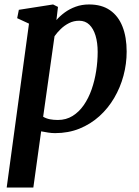

<svg xmlns="http://www.w3.org/2000/svg" viewBox="-20 -587 623 861"><path d="M10 254 110 -481 57 -505.5 64.5 -543 218 -567 240 -556 233 -497Q248.5 -515 270.2 -531Q292 -547 319.5 -557Q347 -567 379.5 -567Q436 -567 473.2 -541.2Q510.5 -515.5 529.2 -468Q548 -420.5 548 -355.5Q548 -301 533.8 -247.8Q519.5 -194.5 492.2 -148Q465 -101.5 425.8 -66Q386.5 -30.5 336.5 -10.2Q286.5 10 227 10Q212 10 196 7.5Q180 5 164.5 2L129.5 254ZM173.5 -63.5Q187 -55.5 203.5 -52.2Q220 -49 239.5 -49Q276.5 -49 305.5 -67Q334.5 -85 355.8 -115.8Q377 -146.5 390.8 -185.8Q404.5 -225 411.2 -268.2Q418 -311.5 418 -354Q418 -395.5 408.5 -427Q399 -458.5 380.8 -476.2Q362.5 -494 335 -494Q310.5 -494 289.8 -483.5Q269 -473 252.5 -457Q236 -441 224.5 -424.5Z"/></svg>

Font: Merriweather 20pt SemiBold
Style: Italic
Weight: 600
Italic angle: -7.8°
Version: Version 2.101